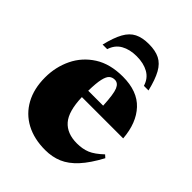

<svg xmlns="http://www.w3.org/2000/svg" viewBox="-214 -847 973 973"><g transform="rotate(45 272.0 -361.0)"><path d="M300 -527Q404.5 -527 459.2 -468.2Q514 -409.5 522 -306.5H226Q229 -207 266 -164.8Q303 -122.5 374 -122.5Q414 -122.5 445 -135.2Q476 -148 514.5 -184.5L529 -171.5Q491.5 -101.5 454 -60.8Q416.5 -20 375.2 -2.5Q334 15 284 15Q204.5 15 146 -16.2Q87.5 -47.5 55.5 -106Q23.5 -164.5 23.5 -245Q23.5 -320 54.5 -384.2Q85.5 -448.5 147 -487.8Q208.5 -527 300 -527ZM282 -487Q264.5 -487 252.5 -476.8Q240.5 -466.5 233.8 -437.5Q227 -408.5 226 -352H333Q329 -432.5 317.2 -459.8Q305.5 -487 282 -487ZM276.5 -649.5Q227 -649.5 192.5 -630Q158 -610.5 145 -569H112Q127.5 -633 147.8 -669.5Q168 -706 198.8 -721.5Q229.5 -737 276.5 -737Q323.5 -737 354.2 -721.5Q385 -706 405.2 -669.5Q425.5 -633 441 -569H408Q395.5 -610.5 360.8 -630Q326 -649.5 276.5 -649.5Z"/></g></svg>

Font: Newsreader Display ExtraBold
Style: Regular
Weight: 800
Designer: Hugues Gentile
Foundry: Production Type
Version: Version 1.001